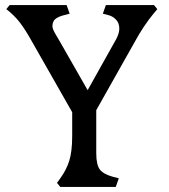

<svg xmlns="http://www.w3.org/2000/svg" viewBox="-20 -738 666 758"><path d="M218 0 205 -16 218 -34Q242 -67 253.5 -103.5Q265 -140 265 -201V-295L105 -576Q80 -621 58.5 -649Q37 -677 5 -702L18 -718H243L255 -684L232 -678Q209 -672 198 -662.5Q187 -653 187 -634Q187 -624 198.5 -604.5Q210 -585 218 -571L326 -382L439 -584Q451 -607 451 -625Q451 -647 438 -660.5Q425 -674 409 -678L386 -684L398 -718H588L601 -702L586 -684Q567 -661 548 -632.5Q529 -604 515 -578L360 -303V-133Q360 -87 374.5 -68.5Q389 -50 426 -40L449 -34L437 0Z"/></svg>

Font: Gabriela
Style: Regular
Weight: 400
Designer: Eduardo Rodriguez Tunni
Foundry: Eduardo Rodriguez Tunni
Version: Version 2.001;gftools[0.9.26]